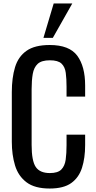

<svg xmlns="http://www.w3.org/2000/svg" viewBox="-20 -1076 555 1105"><path d="M266 9Q180 9 132.5 -27Q85 -63 66.5 -124Q48 -185 48 -260V-546Q48 -628 66.5 -689Q85 -750 132.5 -783.5Q180 -817 266 -817Q379 -817 424.5 -755.5Q470 -694 470 -584V-520H363V-577Q363 -622 358.5 -656.5Q354 -691 334 -710Q314 -729 267 -729Q219 -729 197 -708.5Q175 -688 168.5 -650.5Q162 -613 162 -563V-242Q162 -151 185.5 -115.5Q209 -80 267 -80Q313 -80 333 -100.5Q353 -121 358 -157Q363 -193 363 -241V-301H470V-241Q470 -167 452 -110.5Q434 -54 390 -22.5Q346 9 266 9ZM230 -858 289 -1056H396L284 -858Z"/></svg>

Font: Oswald
Style: Regular
Weight: 400
Designer: Vernon Adams
Foundry: Vernon Adams
Version: Version 4.103; ttfautohint (v1.8.3)